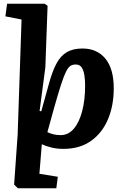

<svg xmlns="http://www.w3.org/2000/svg" viewBox="-20 -787 671 1033"><path d="M76 226 56 206 75 -63 96 -682 9 -699 18 -767H220L236 -756L224 -425L193 -190L202 -188L242 -332Q261 -403 284 -445.5Q307 -488 340.5 -507Q374 -526 424 -526Q502 -526 547 -471.5Q592 -417 592 -312Q592 -220 561.5 -146.5Q531 -73 470.5 -29.5Q410 14 321 14Q285 14 254 6Q223 -2 205 -11L192 148L291 164L283 226ZM387 -440Q371 -440 359 -432.5Q347 -425 335 -401Q323 -377 307.5 -329Q292 -281 269 -199L235 -76Q249 -69 267 -64.5Q285 -60 306 -60Q348 -60 377.5 -95Q407 -130 422.5 -190.5Q438 -251 438 -326Q438 -356 434 -382Q430 -408 419.5 -424Q409 -440 387 -440Z"/></svg>

Font: Literata 12pt
Style: Bold Italic
Weight: 700
Italic angle: -2°
Designer: Latin by Veronika Burian and Jose Scaglione. Greek by Irene Vlachou. Cyrillic by Vera Evstafieva
Foundry: TypeTogether
Version: Version 3.002